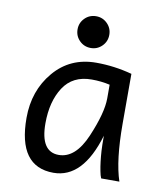

<svg xmlns="http://www.w3.org/2000/svg" viewBox="-83 -804 769 887"><g transform="rotate(10 301.0 -360.5)"><path d="M236.8 -72.8Q315.4 -72.8 364 -187Q412.6 -301.3 412.6 -369.1V-433.1Q372.1 -442.4 327.1 -442.4Q238.3 -442.4 194.8 -375.5Q151.4 -308.6 151.4 -206.1Q151.4 -72.8 236.8 -72.8ZM227.1 12.7Q61 12.7 61 -215.8Q61 -343.8 136.7 -433.1Q212.4 -522.5 334.5 -522.5Q419.4 -522.5 502.9 -500V-266.1Q502.9 -94.7 534.7 0H449.2Q443.8 -12.2 439.9 -33.2Q432.1 -72.3 428.7 -125.5Q427.2 -149.4 427.2 -196.3Q365.2 12.7 227.1 12.7ZM296.9 -585Q265.6 -585 243.9 -606.7Q222.2 -628.4 222.2 -659.7Q222.2 -690.4 243.9 -712.2Q265.6 -733.9 296.9 -733.9Q327.6 -733.9 349.4 -712.2Q371.1 -690.4 371.1 -659.7Q371.1 -628.4 349.4 -606.7Q327.6 -585 296.9 -585Z"/></g></svg>

Font: Cadman
Style: Regular
Weight: 400
Designer: Paul James MIller
Foundry: High-Logic / Made with FontCreator
Version: Version 2.114;March 28, 2021;FontCreator 13.0.0.2683 64-bit